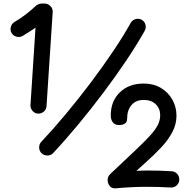

<svg xmlns="http://www.w3.org/2000/svg" viewBox="-20 -839 1051 1064"><path d="M190.4 -209.5Q172.4 -210.4 160.2 -224.6Q147.9 -238.8 148.9 -256.8L176.8 -685.5Q158.7 -673.3 140.9 -661.9Q123 -650.4 106 -640.1Q90.3 -630.9 71.8 -635.7Q53.2 -640.6 44.4 -655.8Q35.2 -671.4 40 -689.7Q44.9 -708 60.5 -717.3Q91.8 -735.4 122.3 -758.8Q152.8 -782.2 179.7 -807.6Q184.1 -811.5 193.4 -815.4Q202.6 -819.3 210.4 -819.3H227.5Q246.1 -819.3 259.8 -804.9Q273.4 -790.5 272 -772L237.8 -251Q236.8 -232.4 222.7 -220.5Q208.5 -208.5 190.4 -209.5ZM210.9 10.7Q197.8 -1.5 197 -20.5Q196.3 -39.6 208.5 -52.7Q273.4 -121.6 343.8 -205.8Q414.1 -290 481.7 -379.6Q549.3 -469.2 606.9 -554.9Q664.6 -640.6 704.1 -711.9Q713.4 -728 731.7 -733.2Q750 -738.3 765.1 -729.5Q780.8 -720.7 785.9 -702.9Q791 -685.1 782.2 -668.9Q740.2 -593.8 681.2 -505.6Q622.1 -417.5 553.5 -326.2Q484.9 -234.9 413.3 -148.7Q341.8 -62.5 274.9 8.8Q262.7 22.5 243.4 22.7Q224.1 22.9 210.9 10.7ZM867.7 -200.2Q867.7 -237.3 843.3 -261.2Q818.8 -285.2 775.9 -285.2Q733.4 -285.2 709 -257.1Q684.6 -229 684.6 -182.6Q684.6 -162.6 672.4 -154.3Q660.2 -146 639.2 -146Q616.7 -146 605.2 -160.9Q593.8 -175.8 593.8 -199.7Q593.8 -278.3 644 -327.1Q694.3 -376 776.9 -376Q831.1 -376 871.8 -351.6Q912.6 -327.1 935.3 -286.6Q958 -246.1 958 -197.8Q958 -150.4 935.1 -106.9Q912.1 -63.5 873.3 -22Q834.5 19.5 787.6 61L735.8 107.9Q752.4 106.9 768.6 106.4Q784.7 106 801.3 106Q833 106 865.5 106.9Q897.9 107.9 930.7 109.9Q949.2 110.8 961.4 124Q973.6 137.2 973.6 155.3Q973.6 174.3 960.2 187.5Q946.8 200.7 928.2 200.2Q888.2 197.8 855.2 197Q822.3 196.3 792 196.3Q747.6 196.3 705.6 198.5Q663.6 200.7 621.6 204.6Q600.6 206.5 588.6 192.6Q576.7 178.7 576.4 159.2Q576.2 139.6 590.3 126L729 -4.9Q780.8 -53.7 811 -86.9Q841.3 -120.1 854.5 -146.5Q867.7 -172.9 867.7 -200.2Z"/></svg>

Font: Mikhak Bold
Style: Regular
Weight: 700
Designer: Amin Abedi
Version: Version 3.3